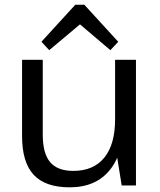

<svg xmlns="http://www.w3.org/2000/svg" viewBox="-20 -797 688 825"><path d="M163.7 -218.8Q163.7 -137.8 195.4 -100.3Q227.1 -62.7 294.7 -62.7Q382 -62.7 428.3 -119.8Q474.5 -176.9 474.5 -283.3L513.7 -353.3V-286.8Q513.7 -144.9 453.5 -68.5Q393.3 7.9 279.2 7.9Q174.7 7.9 124.7 -45.9Q74.8 -99.7 74.8 -212.3V-540H163.7ZM564.2 0H502.9L474.5 -176.6V-540H564.2ZM158 -617.5 303.5 -776.6H342.4L488 -617.5L454.2 -581.5L302.3 -710.5H345.3L191.6 -581.5Z"/></svg>

Font: Pathway Extreme 8pt Thin
Style: Regular
Weight: 100
Version: Version 1.001;gftools[0.9.26]